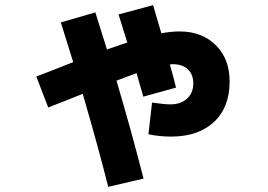

<svg xmlns="http://www.w3.org/2000/svg" viewBox="-20 -652 1040 745"><path d="M440 -596 574 -632Q602 -536 606 -523Q645 -530 677 -530Q763 -530 817 -477Q871 -424 871 -336Q871 -235 810 -178.5Q749 -122 644 -122Q598 -122 556 -131L570 -254Q618 -247 641 -247Q681 -247 705.5 -269Q730 -291 730 -329Q730 -363 709 -383Q688 -403 649 -403Q648 -403 644.5 -402.5Q641 -402 639 -402Q650 -365 663 -312L536 -277Q528 -306 510 -368Q499 -364 473 -354.5Q447 -345 432 -339Q490 -143 537 41L400 73Q362 -78 301 -288Q282 -280 237.5 -262.5Q193 -245 167 -235L121 -355Q149 -366 197 -384.5Q245 -403 264 -411Q224 -541 216 -565L350 -604L395 -460Q409 -465 435.5 -474Q462 -483 474 -487Q469 -502 457.5 -539.5Q446 -577 440 -596Z"/></svg>

Font: M PLUS 1p ExtraBold
Style: Regular
Weight: 800
Version: Version 1.062